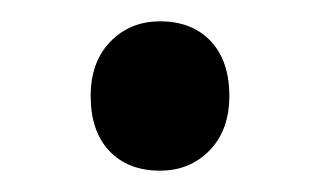

<svg xmlns="http://www.w3.org/2000/svg" viewBox="-20 -150 300 180"><path d="M65 -60Q65 -92 83.5 -111Q102 -130 130 -130Q160 -130 177.5 -111.5Q195 -93 195 -60Q195 -28 176.5 -9Q158 10 130 10Q100 10 82.5 -8.5Q65 -27 65 -60Z"/></svg>

Font: Bitter
Style: Regular
Weight: 400
Designer: Sol Matas
Foundry: Sol Matas
Version: Version 1.300;PS 001.300;hotconv 1.0.70;makeotf.lib2.5.58329